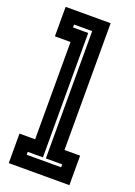

<svg xmlns="http://www.w3.org/2000/svg" viewBox="-144 -808 609 866"><g transform="rotate(20 160.5 -375.0)"><path d="M15 0V-141.5H90V-608.5H15V-750H231V-141.5H306V0ZM78 -63H243.5V-77H165V-688H78V-674H151V-77H78Z"/></g></svg>

Font: Tourney Condensed Regular
Style: Bold
Weight: 700
Width: 3
Designer: Tyler Finck
Foundry: Etcetera Type Co
Version: Version 1.010; ttfautohint (v1.8.3)